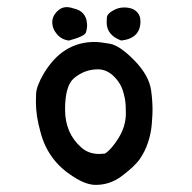

<svg xmlns="http://www.w3.org/2000/svg" viewBox="-20 -525 540 540"><path d="M249 -5Q221 -5 185 -29Q115 -73 94 -153Q81 -199 81 -237Q81 -239 81.5 -260.5Q82 -282 103 -318Q156 -407 246 -407Q261 -407 289 -402Q317 -397 358 -355Q399 -313 405 -271Q409 -242 409 -216Q409 -203 407 -177Q405 -151 396.5 -125Q388 -99 373 -77.5Q358 -56 320 -28Q288 -5 249 -5ZM259 -92 275 -93Q293 -104 313.5 -137Q334 -170 334 -206Q334 -207 333.5 -227Q333 -247 325 -271.5Q317 -296 294 -316Q276 -330 255 -330Q218 -330 188 -305Q163 -284 163 -217Q163 -150 209 -110Q229 -92 259 -92ZM174 -411Q154 -413 140.5 -428.5Q127 -444 127 -463Q127 -481 144 -496Q154 -505 168 -505Q177 -505 195 -499Q225 -489 225 -452Q225 -446 222 -434.5Q219 -423 174 -411ZM321 -411Q280 -426 280 -462Q280 -463 280.5 -475Q281 -487 301 -497Q314 -504 329 -504Q363 -504 373 -479Q375 -472 375 -465Q375 -417 321 -411Z"/></svg>

Font: Xiaolai Mono SC
Style: Regular
Weight: 400
Monospace: yes
Designer: LXGW / Nozomi Seto
Version: Version 3.113;September 30, 2024